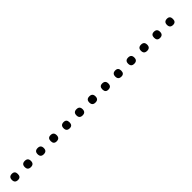

<svg xmlns="http://www.w3.org/2000/svg" viewBox="73 -570 612 612"><g transform="rotate(-45 378.5 -264.0)"><path d="M14 -250Q0 -250 0 -264Q0 -278 14 -278Q27 -278 27 -264Q27 -250 14 -250ZM72 -250Q58 -250 58 -264Q58 -278 72 -278Q86 -278 86 -264Q86 -250 72 -250ZM130 -250Q116 -250 116 -264Q116 -278 130 -278Q144 -278 144 -264Q144 -250 130 -250ZM188 -250Q175 -250 175 -264Q175 -278 188 -278Q202 -278 202 -264Q202 -250 188 -250ZM247 -250Q233 -250 233 -264Q233 -278 247 -278Q260 -278 260 -264Q260 -250 247 -250ZM305 -250Q291 -250 291 -264Q291 -278 305 -278Q319 -278 319 -264Q319 -250 305 -250ZM363 -250Q349 -250 349 -264Q349 -278 363 -278Q377 -278 377 -264Q377 -250 363 -250ZM421 -250Q408 -250 408 -264Q408 -278 421 -278Q435 -278 435 -264Q435 -250 421 -250ZM480 -250Q466 -250 466 -264Q466 -278 480 -278Q493 -278 493 -264Q493 -250 480 -250ZM538 -250Q524 -250 524 -264Q524 -278 538 -278Q552 -278 552 -264Q552 -250 538 -250ZM596 -250Q582 -250 582 -264Q582 -278 596 -278Q610 -278 610 -264Q610 -250 596 -250ZM654 -250Q641 -250 641 -264Q641 -278 654 -278Q668 -278 668 -264Q668 -250 654 -250ZM713 -250Q699 -250 699 -264Q699 -278 713 -278Q726 -278 726 -264Q726 -250 713 -250Z"/></g></svg>

Font: FRB American Cursive Just Xheight
Style: Italic
Weight: 400
Italic angle: -25°
Version: Version 2.0;Modular Font Editor K font №1